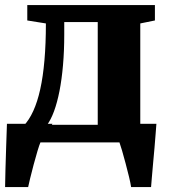

<svg xmlns="http://www.w3.org/2000/svg" viewBox="-22 -574 690 774"><path d="M47 0V-66L73 -66.5Q95.5 -90 112.2 -126.8Q129 -163.5 140.2 -214.2Q151.5 -265 157.2 -331.2Q163 -397.5 163 -479.5L88 -491.5V-553.5H602.5V-491.5L543.5 -479.5V0ZM168 -71H372V-485H237V-435Q237 -369 232 -311.5Q227 -254 217.8 -207Q208.5 -160 195.8 -125.5Q183 -91 168 -71ZM-1.5 180Q-1 152.5 0 109.8Q1 67 2.8 18.5Q4.5 -30 6 -75H189.5L141 0Q136.5 10 129 35.2Q121.5 60.5 113.5 90.2Q105.5 120 99.5 145Q93.5 170 91.5 180ZM506.5 180Q504.5 165.5 498.2 139.2Q492 113 484.2 84.2Q476.5 55.5 469.8 32.2Q463 9 459.5 0L425 -75H608.5Q607.5 -62 605.5 -36Q603.5 -10 600.8 22.2Q598 54.5 595 86.2Q592 118 590 143.5Q588 169 587 180Z"/></svg>

Font: Merriweather 24pt Black
Style: Regular
Weight: 900
Designer: Eben Sorkin
Foundry: Eben Sorkin
Version: Version 2.100